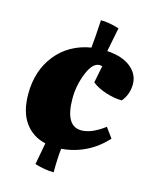

<svg xmlns="http://www.w3.org/2000/svg" viewBox="-105 -632 649 818"><g transform="rotate(15 220.0 -223.0)"><path d="M282 -376Q251 -376 229 -321Q207 -266 207 -210Q207 -87 278 -87Q323 -87 380 -130L412 -86Q332 1 216 11Q211 51 211 116Q172 116 127 102L145 6Q87 -7 53.5 -53.5Q20 -100 20 -179Q20 -282 76.5 -352.5Q133 -423 229 -439Q234 -488 238 -562Q274 -562 319 -548L298 -442Q365 -438 402.5 -408Q440 -378 440 -333.5Q440 -289 412 -255Q379 -255 340.5 -267.5Q302 -280 279 -299L294 -374Q288 -376 282 -376Z"/></g></svg>

Font: Oleo Script Swash Caps
Style: Bold
Weight: 700
Designer: Soytutype
Foundry: Soytutype
Version: Version 1.002